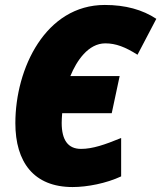

<svg xmlns="http://www.w3.org/2000/svg" viewBox="-20 -745 651 775"><path d="M273 10C332 10 409 -5 469 -33V-188C403 -161 354 -144 307 -144C255 -144 229 -179 229 -249C229 -261 230 -275 231 -288H431L463 -438H264C289 -499 336 -570 405 -570C448 -570 486 -555 535 -524L611 -669C555 -706 486 -725 403 -725C164 -725 42 -469 42 -248C42 -91 116 10 273 10Z"/></svg>

Font: Noto Sans UI SemiCondensed Black
Style: Italic
Weight: 900
Width: 4
Italic angle: -372°
Designer: Monotype Design Team
Foundry: Monotype Imaging Inc.
Version: Version 1.901